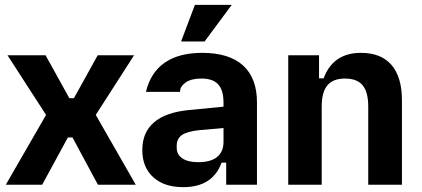

<svg xmlns="http://www.w3.org/2000/svg" viewBox="-20 -762 1740 792"><path d="M170 -288 11 -534H168L266 -357H285L383 -534H533L375 -288L540 0H384L279 -195H260L154 0H4Z M567 -143Q567 -216 615.5 -257.5Q664 -299 759 -308L902 -322V-338Q902 -390 880 -414Q858 -438 811 -438Q768 -438 745.5 -421.5Q723 -405 723 -387V-383H582Q601 -463 659.5 -503.5Q718 -544 814 -544Q925 -544 982.5 -492Q1040 -440 1040 -340V0H913V-91H894Q857 10 736 10Q657 10 612 -31Q567 -72 567 -143ZM798 -93Q849 -93 875.5 -114.5Q902 -136 902 -177V-234L801 -225Q752 -220 730.5 -205Q709 -190 709 -161V-152Q709 -124 732.5 -108.5Q756 -93 798 -93ZM784 -742H936L824 -591H727Z M1169 -534H1296V-439H1315Q1354 -544 1469 -544Q1552 -544 1595 -494Q1638 -444 1638 -348V0H1499V-322Q1499 -382 1476 -410Q1453 -438 1403 -438Q1354 -438 1330.5 -410Q1307 -382 1307 -322V0H1169Z"/></svg>

Font: Mozilla Text BETA
Style: Bold
Weight: 700
Designer: Studio DRAMA
Foundry: Studio DRAMA
Version: Version 0.100